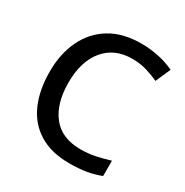

<svg xmlns="http://www.w3.org/2000/svg" viewBox="-168 -861 972 1008"><g transform="rotate(30 317.5 -357.0)"><path d="M402 -631Q295 -631 234 -557.5Q173 -484 173 -356Q173 -229 230.5 -156Q288 -83 403 -83Q449 -83 491.5 -92Q534 -101 576 -114V-21Q534 -5 490.5 2.5Q447 10 388 10Q278 10 204.5 -35.5Q131 -81 95 -163.5Q59 -246 59 -357Q59 -465 99 -548Q139 -631 215.5 -677.5Q292 -724 403 -724Q457 -724 509 -713Q561 -702 604 -681L564 -591Q530 -607 489.5 -619Q449 -631 402 -631Z"/></g></svg>

Font: Noto Sans Lao Looped Medium
Style: Regular
Weight: 500
Designer: Mark Frömberg, Ben Mitchell
Foundry: The Fontpad Ltd
Version: Version 1.002; ttfautohint (v1.8.4.7-5d5b)